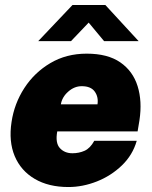

<svg xmlns="http://www.w3.org/2000/svg" viewBox="-20 -743 610 773"><path d="M255.5 10Q175.5 10 119.8 -22.8Q64 -55.5 39.2 -114.5Q14.5 -173.5 26.5 -252Q37.5 -326 78 -388.5Q118.5 -451 182.8 -489Q247 -527 329 -527Q413.5 -527 464.2 -492Q515 -457 534 -396.2Q553 -335.5 541.5 -259L534 -214H210.5Q202 -167.5 221 -146.8Q240 -126 271.5 -126Q298 -126 320.5 -136Q343 -146 359.5 -176H530.5Q514 -118.5 470.5 -76.8Q427 -35 370 -12.5Q313 10 255.5 10ZM225 -323H372.5Q377 -352.5 361.5 -374.2Q346 -396 309 -396Q279.5 -396 254.8 -374.2Q230 -352.5 225 -323ZM134 -577.5 272 -723H404L538 -577.5H399L337 -652L266 -577.5Z"/></svg>

Font: Public Sans Black
Style: Italic
Weight: 900
Italic angle: -8°
Designer: The Public Sans project authors (U.S. Web Design System). Libre Franklin designed by Pablo Impallari and Rodrigo Fuenzal
Version: Version 1.007; ttfautohint (v1.8.1) -l 8 -r 50 -G 200 -x 14 